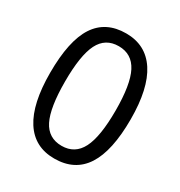

<svg xmlns="http://www.w3.org/2000/svg" viewBox="-173 -846 918 977"><g transform="rotate(30 286.0 -357.5)"><path d="M286.1 9.8Q169.9 9.8 110.1 -83.5Q50.3 -176.8 50.3 -357.9Q50.3 -546.4 108.6 -635.7Q167 -725.1 286.1 -725.1Q401.9 -725.1 462.9 -631.6Q523.9 -538.1 523.9 -357.9Q523.9 -172.4 465.1 -81.3Q406.2 9.8 286.1 9.8ZM286.1 -64.9Q363.8 -64.9 399.4 -134.8Q435.1 -204.6 435.1 -357.9Q435.1 -510.7 399.2 -580.3Q363.3 -649.9 286.1 -649.9Q208 -649.9 173.1 -580.6Q138.2 -511.2 138.2 -357.9Q138.2 -204.1 173.1 -134.5Q208 -64.9 286.1 -64.9Z"/></g></svg>

Font: Noto Sans Malayalam
Style: Regular
Weight: 400
Designer: Monotype Design team
Foundry: Monotype Imaging Inc.
Version: Version 1.02